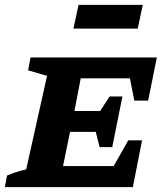

<svg xmlns="http://www.w3.org/2000/svg" viewBox="-37 -772 682 792"><path d="M-17 0 -8 -48Q11 -56 31 -62.5Q51 -69 71 -73L157 -459L79 -482L89 -535H610L574 -357H517L499 -449H296L270 -314H376L415 -374H468L426 -165H374L358 -228H252L223 -87H432L492 -193H549L511 0ZM266 -654 287 -752H552L531 -654Z"/></svg>

Font: Piazzolla SC
Style: Bold Italic
Weight: 700
Italic angle: -11.3°
Designer: Juan Pablo del Peral
Foundry: Huerta Tipografica
Version: Version 1.330